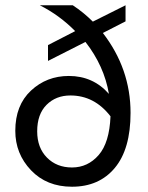

<svg xmlns="http://www.w3.org/2000/svg" viewBox="-20 -697 561 728"><path d="M475 -269Q475 -132 415.5 -60.5Q356 11 253 11Q157 11 97.5 -51.5Q38 -114 38 -201Q38 -298 97.5 -353.5Q157 -409 241 -409Q333 -409 393 -341Q375 -447 304 -538L162 -466V-526L265 -579Q206 -639 131 -677H256Q297 -650 332 -615L456 -677V-616L370 -572Q475 -436 475 -269ZM253 -62Q313 -62 354 -109Q395 -156 399 -256Q338 -335 247 -335Q192 -335 156.5 -299.5Q121 -264 121 -199Q121 -137 158 -99.5Q195 -62 253 -62Z"/></svg>

Font: Hind Siliguri Fixed
Style: Regular
Weight: 400
Designer: Jyotish Sonowal
Foundry: Indian Type Foundry
Version: Version 1.001;October 28, 2021;FontCreator 12.0.0.2565 64-bi